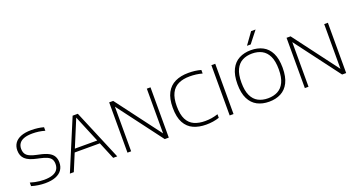

<svg xmlns="http://www.w3.org/2000/svg" viewBox="-47 -1465 3971 2135"><g transform="rotate(-20 1939.0 -397.0)"><path d="M215 7Q177 7 135 1Q93 -5 55 -17V-59Q83.5 -50 111.5 -44.2Q139.5 -38.5 166 -35.8Q192.5 -33 216 -33Q277.5 -33 317.2 -47.2Q357 -61.5 376 -88.8Q395 -116 395 -155.5Q395 -188.5 381.8 -211Q368.5 -233.5 336.5 -248.5Q304.5 -263.5 249.5 -275L224 -280.5Q128 -300 87.2 -338.2Q46.5 -376.5 46.5 -441.5Q46.5 -489.5 70.5 -525.5Q94.5 -561.5 144 -581.8Q193.5 -602 269 -602Q307 -602 344.5 -597.2Q382 -592.5 414.5 -583V-541Q378 -552 341.5 -557Q305 -562 268.5 -562Q208 -562 169 -548Q130 -534 111.2 -507.2Q92.5 -480.5 92.5 -443.5Q92.5 -392.5 123 -365.5Q153.5 -338.5 234.5 -321.5L259.5 -316Q327 -302.5 366.5 -281.8Q406 -261 423.5 -230.2Q441 -199.5 441 -157Q441 -106.5 415.8 -69.8Q390.5 -33 340.2 -13Q290 7 215 7Z M508 0 757 -595H818.5L1068.5 0H1020.5L782 -573.5H792.5L554.5 0ZM625.5 -202.5 637.5 -242H938L949.5 -202.5Z M1189.5 0V-595H1237L1648 -48.5H1635V-595H1678.5V0H1630.5L1219.5 -546.5H1233V0Z M2120.5 7Q2035.5 7 1970.8 -22Q1906 -51 1869.5 -117.8Q1833 -184.5 1833 -297Q1833 -404 1868.8 -471.5Q1904.5 -539 1970.8 -570.5Q2037 -602 2128 -602Q2168.5 -602 2204.5 -597.5Q2240.5 -593 2276 -583V-541Q2240 -551 2203.2 -555.8Q2166.5 -560.5 2128.5 -560.5Q2049.5 -560.5 1994.2 -534.2Q1939 -508 1910 -450.2Q1881 -392.5 1881 -298Q1881 -198 1910.8 -140.5Q1940.5 -83 1994.8 -58.8Q2049 -34.5 2122.5 -34.5Q2162 -34.5 2197.8 -40Q2233.5 -45.5 2276 -59V-17Q2240.5 -5 2202 1Q2163.5 7 2120.5 7Z M2399 0V-595H2444.5V0Z M2866.5 7Q2786.5 7 2726.5 -24.5Q2666.5 -56 2632.8 -123.2Q2599 -190.5 2599 -297Q2599 -404 2633 -471.5Q2667 -539 2727.5 -570.5Q2788 -602 2866.5 -602Q2946.5 -602 3006.8 -570.5Q3067 -539 3100.5 -471.5Q3134 -404 3134 -297Q3134 -190.5 3100.2 -123.2Q3066.5 -56 3006 -24.5Q2945.5 7 2866.5 7ZM2866.5 -33Q2932.5 -33 2982.2 -59Q3032 -85 3059.8 -142.8Q3087.5 -200.5 3087.5 -296Q3087.5 -393 3059.5 -451.2Q3031.5 -509.5 2981.8 -535.8Q2932 -562 2866.5 -562Q2801 -562 2751.5 -536Q2702 -510 2674.2 -452.2Q2646.5 -394.5 2646.5 -299Q2646.5 -202 2674.2 -143.5Q2702 -85 2751.5 -59Q2801 -33 2866.5 -33ZM2844.5 -662 2943.5 -799.5H2996.5L2888.5 -662Z M3288.5 0V-595H3336L3747 -48.5H3734V-595H3777.5V0H3729.5L3318.5 -546.5H3332V0Z"/></g></svg>

Font: Encode Sans SC SemiExpanded ExtraLight
Style: Regular
Weight: 250
Width: 6
Designer: Multiple Designers
Foundry: Impallari Type
Version: Version 3.002